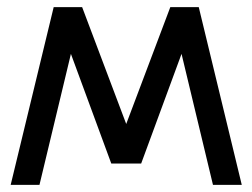

<svg xmlns="http://www.w3.org/2000/svg" viewBox="-20 -520 709 540"><path d="M293 -60H377L211 -500H131ZM10 0H91L211 -500H131ZM579 0H660L539 -500H459ZM293 -60H377L539 -500H459Z"/></svg>

Font: Unageo
Style: Regular
Weight: 400
Designer: Richard Sepsi
Foundry: Richard Sepsi
Version: Version 2.000